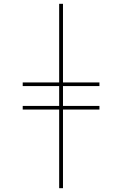

<svg xmlns="http://www.w3.org/2000/svg" viewBox="-20 -843 640 1006"><path d="M290 143V-269H99V-288H290V-392H99V-411H290V-823H310V-411H501V-392H310V-288H501V-269H310V143Z"/></svg>

Font: Iosevka SS04 Thin Extended
Style: Regular
Weight: 100
Width: 7
Monospace: yes
Designer: Belleve Invis
Foundry: Belleve Invis
Version: Version 19.0.0; ttfautohint (v1.8.4)